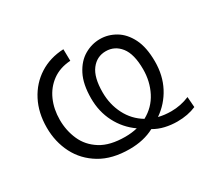

<svg xmlns="http://www.w3.org/2000/svg" viewBox="-113 -668 887 835"><g transform="rotate(-30 330.5 -250.0)"><path d="M320.5 10Q233 10 173.8 -25.5Q114.5 -61 84.2 -120.2Q54 -179.5 54 -251Q54 -325.5 83.8 -383Q113.5 -440.5 166 -474Q218.5 -507.5 287 -510.5L288 -452Q234 -448.5 196.5 -421Q159 -393.5 139.5 -349.5Q120 -305.5 120 -252Q120 -198 140.8 -151Q161.5 -104 207.8 -75Q254 -46 330.5 -46Q363 -46 391.5 -53Q341 -88.5 312.8 -143.2Q284.5 -198 284.5 -264.5Q284.5 -336 307.8 -381.2Q331 -426.5 368 -448Q405 -469.5 446.5 -469.5Q487 -469.5 523.5 -448Q560 -426.5 582.8 -381.5Q605.5 -336.5 605.5 -265.5Q605.5 -195.5 576.5 -140.2Q547.5 -85 496 -49.5Q525.5 -42 559 -42Q607 -42 650.5 -60.5L654.5 -8Q613 10 560 10Q529 10 499.5 3.2Q470 -3.5 444.5 -18.5Q391.5 10 320.5 10ZM341 -262.5Q341 -202 366.8 -151.5Q392.5 -101 441 -72Q492 -99.5 518 -150.2Q544 -201 544 -261.5Q544 -338.5 515.2 -374.8Q486.5 -411 442 -411Q397 -411 369 -374.5Q341 -338 341 -262.5Z"/></g></svg>

Font: Commissioner Light
Style: Regular
Weight: 300
Designer: Kostas Bartsokas
Foundry: Kostas Bartsokas
Version: Version 1.000; ttfautohint (v1.8.3)